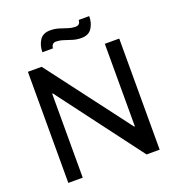

<svg xmlns="http://www.w3.org/2000/svg" viewBox="-152 -991 1027 1114"><g transform="rotate(-20 361.0 -434.0)"><path d="M79 0V-686H164L526 -208Q530 -202 534 -197Q538 -192 542 -187Q546 -182 550 -176L554 -177Q554 -185 554 -192.5Q554 -200 554 -208Q554 -216 554 -224V-686H643V0H562L198 -484Q191 -493 185 -501.5Q179 -510 172 -519L168 -518Q168 -510 168 -502Q168 -494 168 -486.5Q168 -479 168 -471V0ZM197 -764Q197 -806 217 -837Q237 -868 282 -868Q310 -868 334.5 -860.5Q359 -853 382.5 -845Q406 -837 431 -837Q442 -837 450 -844Q458 -851 459 -868H524Q524 -826 504 -795Q484 -764 439 -764Q411 -764 386.5 -771.5Q362 -779 338.5 -787Q315 -795 290 -795Q279 -795 271.5 -788Q264 -781 262 -764Z"/></g></svg>

Font: Archivo VF Beta
Style: Regular
Weight: 400
Designer: Hector Gatti
Foundry: Omnibus-Type
Version: Version 1.002